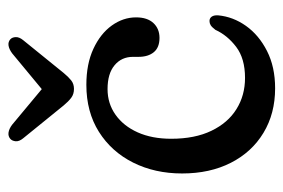

<svg xmlns="http://www.w3.org/2000/svg" viewBox="-130 -542 682 462"><g transform="rotate(-90 211.0 -311.0)"><path d="M400.2 -324.5Q400.2 -297.5 386.5 -282.8Q372.8 -268.2 350.8 -268.2Q327.8 -268.2 316.5 -281.8Q305.2 -295.5 305.2 -318.5V-332.1Q305.2 -359.5 285 -376.3Q264.9 -393.2 227.6 -393.2Q193 -393.2 166 -374.1Q138.9 -355 123.5 -320.7Q108.1 -286.3 108.1 -240.1Q108.1 -183.1 127.3 -143.3Q146.4 -103.5 179.5 -83Q212.5 -62.4 254.5 -62.4Q301.1 -62.4 329.2 -83.7Q357.2 -105 370.2 -133.7Q376.7 -142.2 381.4 -145.1Q386.1 -147.9 391.4 -147.9Q398.1 -147.9 401.9 -142.6Q405.7 -137.2 405.1 -127.2Q401.8 -91.3 379.7 -60.1Q357.5 -28.9 319.3 -9.5Q281 10 229.5 10Q168.7 10 122.4 -18Q76 -46 50.3 -96.5Q24.6 -146.9 24.6 -213.8Q24.6 -279.3 50.7 -331.5Q76.8 -383.7 124.8 -414Q172.8 -444.2 237.9 -444.2Q288.1 -444.2 324.5 -427.3Q360.9 -410.4 380.6 -383Q400.2 -355.6 400.2 -324.5ZM244.8 -537.1 141.9 -622.8Q131.9 -630.3 123 -631.5Q114.2 -632.7 107.9 -627.2Q102.9 -622.8 102.1 -614.3Q101.4 -605.8 109.1 -596.4L188.3 -498.8Q197.9 -487.2 206.7 -480.6Q215.4 -474 228.2 -474Q240.2 -474 248.7 -480.8Q257.1 -487.5 266.4 -498.8L345.5 -596.4Q353.1 -605.8 352.7 -614.3Q352.3 -622.8 347.4 -627.2Q341.1 -632.7 332.6 -631.5Q324 -630.3 313.7 -622.8L210.2 -537.1Z"/></g></svg>

Font: Fraunces 144pt S100 Black
Style: Regular
Weight: 900
Version: Version 1.000